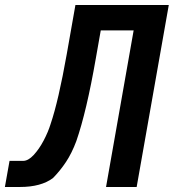

<svg xmlns="http://www.w3.org/2000/svg" viewBox="-38 -745 693 765"><path d="M0 -104H54Q74.5 -104 96.2 -127.5Q118 -151 136 -185.2Q154 -219.5 163.5 -250.5Q195 -343 228 -529.5L262.5 -725H634.5L506.5 0H384.5L494.5 -624H363.5L344 -513.5Q307 -300.5 266 -182.5Q248 -134.5 225 -99.8Q202 -65 173 -35.5Q125.5 0 41.5 0H-18.5Z"/></svg>

Font: JuliaMono BoldItalic
Style: Regular
Weight: 700
Italic angle: -9°
Monospace: yes
Designer: cormullion
Foundry: corm
Version: Version 0.049; ttfautohint (v1.8.4)